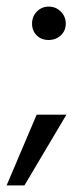

<svg xmlns="http://www.w3.org/2000/svg" viewBox="-28 -439 255 581"><path d="M119.5 -419Q141 -419 156 -404Q171 -389 171 -367.5Q171 -346 156 -332Q141 -318 119 -318Q97 -318 83 -332Q69 -346 69 -367.5Q69 -389 83.5 -404Q98 -419 119.5 -419ZM46 122H-8L83 -92H173Z"/></svg>

Font: Hind Jalandhar Light
Style: Regular
Weight: 300
Designer: Namrata Goyal
Foundry: Indian Type Foundry
Version: Version 0.702;PS 1.0;hotconv 1.0.81;makeotf.lib2.5.63406